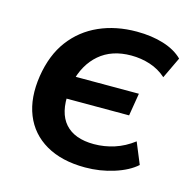

<svg xmlns="http://www.w3.org/2000/svg" viewBox="-83 -601 710 697"><g transform="rotate(15 272.0 -252.5)"><path d="M294 10Q206 10 146.5 -24.5Q87 -59 62 -121.5Q37 -184 50 -268Q63 -350 104 -404.5Q145 -459 208 -487Q271 -515 349 -515Q405 -515 450 -501Q495 -487 522 -460L484 -380Q457 -404 423 -415Q389 -426 352 -426Q279 -426 232.5 -386Q186 -346 170 -275L160 -299H414L400 -214H145L166 -239Q159 -160 194.5 -120Q230 -80 303 -80Q342 -80 379.5 -92Q417 -104 451 -130L484 -50Q454 -23 402 -6.5Q350 10 294 10Z"/></g></svg>

Font: Mulish ExtraLight
Style: Italic
Weight: 200
Italic angle: -9°
Designer: Vernon Adams
Foundry: Vernon Adams
Version: Version 3.603